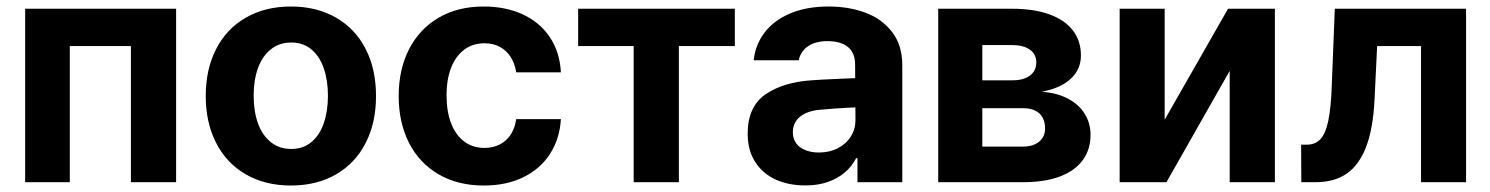

<svg xmlns="http://www.w3.org/2000/svg" viewBox="-20 -557 4555 587"><path d="M56.9 -530.3H518.4V0H380.2V-416.1H193.4V0H56.9Z M609 -263.2Q609 -345.3 640.7 -407Q672.3 -468.8 731.4 -502.9Q790.4 -537.1 869.5 -537.1Q948.5 -537.1 1007.6 -502.9Q1066.7 -468.8 1098.1 -407Q1129.6 -345.3 1129.6 -263.2Q1129.6 -182.2 1098.1 -120.2Q1066.7 -58.2 1007.6 -24Q948.5 10.2 869.5 10.2Q790.4 10.2 731.4 -24Q672.3 -58.2 640.7 -120.2Q609 -182.2 609 -263.2ZM982.6 -264.4Q982.6 -311.3 969.9 -348.1Q957.3 -385 932 -406Q906.8 -427 870.6 -427Q833.7 -427 807.8 -406Q781.8 -385 768.6 -348.4Q755.5 -311.9 755.5 -264.4Q755.5 -216.9 768.6 -180.2Q781.8 -143.6 807.8 -122.6Q833.7 -101.6 870.6 -101.6Q906.8 -101.6 932 -122.6Q957.3 -143.6 969.9 -180.5Q982.6 -217.4 982.6 -264.4Z M1198.9 -263.2Q1198.9 -344.4 1230.5 -406.4Q1262.2 -468.3 1320.8 -502.7Q1379.4 -537.1 1458.5 -537.1Q1526.7 -537.1 1579.3 -512.5Q1631.9 -487.8 1661.9 -442Q1691.8 -396.2 1694.8 -335.8H1558.3Q1554.1 -362.3 1541.4 -382.5Q1528.7 -402.7 1508.3 -413.7Q1487.9 -424.7 1461 -424.7Q1426.2 -424.7 1400.3 -405.9Q1374.3 -387 1359.8 -351.4Q1345.3 -315.8 1345.3 -265.6Q1345.3 -215 1359.6 -179Q1373.9 -143 1399.8 -123.9Q1425.8 -104.8 1461 -104.8Q1486.7 -104.8 1507.3 -115Q1527.9 -125.2 1541.1 -145.1Q1554.2 -165 1558.3 -192.7H1694.8Q1691.3 -132.7 1661.7 -86.8Q1632.2 -40.9 1580.4 -15.4Q1528.5 10.2 1459.3 10.2Q1379.4 10.2 1320.4 -24.4Q1261.3 -59 1230.1 -121Q1198.9 -183 1198.9 -263.2Z M1747.6 -530.3H2226.6V-416.1H2055.5V0H1917.3V-416.1H1747.6Z M2533.3 -225.3 2486.5 -221.4Q2447.9 -218 2426 -200.2Q2404 -182.4 2404 -152.6Q2404 -133 2414 -119.1Q2424 -105.2 2442.3 -98Q2460.5 -90.7 2483.3 -90.7Q2515.9 -90.7 2541.4 -103.8Q2566.8 -116.9 2581.1 -139.5Q2595.4 -162.1 2595.4 -189.6L2594.3 -360.7Q2594.3 -383.3 2584.7 -399.2Q2575.1 -415.1 2556 -423.2Q2536.9 -431.3 2510.1 -431.3Q2473.8 -431.3 2450.8 -415.9Q2427.8 -400.5 2421.9 -372.7H2284.3Q2289 -419.5 2317.1 -456.9Q2345.2 -494.3 2395.3 -515.7Q2445.3 -537.1 2513.4 -537.1Q2575.4 -537.1 2625.9 -518.2Q2676.5 -499.3 2707.6 -458.9Q2738.6 -418.5 2738.6 -357.3V0H2601.5V-73.4H2597.5Q2584.5 -48.4 2563.1 -30Q2541.7 -11.5 2511.4 -0.8Q2481.2 9.9 2442.1 9.9Q2390.8 9.9 2351.1 -8.2Q2311.5 -26.4 2288.7 -62.1Q2265.9 -97.8 2265.9 -148.2Q2265.9 -231.2 2320.6 -268.7Q2375.3 -306.3 2462.9 -311.6Q2477.6 -313.1 2553.3 -316.4L2601.2 -318.3L2602.2 -229Q2582.4 -228.4 2533.3 -225.3Z M2848.4 -530.3H3073.5Q3139.4 -530.3 3186.6 -513.7Q3233.9 -497.2 3259.3 -465Q3284.7 -432.7 3284.7 -387.4Q3284.7 -344.9 3253.3 -315.9Q3221.8 -286.9 3164.5 -276.5Q3211.1 -273.3 3244.7 -255.6Q3278.4 -237.9 3296.2 -209.2Q3314.1 -180.4 3314.1 -144.8Q3314.1 -99.9 3290.3 -67.4Q3266.6 -34.9 3220.4 -17.4Q3174.2 0 3108.3 0H2848.4ZM3175.1 -164.3Q3175.1 -183.9 3167.3 -197.9Q3159.6 -211.8 3144.5 -219Q3129.5 -226.2 3108.3 -226.2H2983.2V-108.8H3108.3Q3129 -108.8 3144.1 -115.9Q3159.1 -122.9 3167.1 -135.2Q3175.1 -147.4 3175.1 -164.3ZM3148.2 -366.2Q3148.2 -391.6 3128.4 -405.4Q3108.5 -419.3 3073.5 -419.3H2983.2V-311.5H3076.8Q3099.1 -311.5 3115.3 -318.3Q3131.6 -325.1 3139.9 -337.2Q3148.2 -349.4 3148.2 -366.2Z M3734.5 -530.3H3877.7V0H3739.5V-340.3L3546.2 0H3403.1V-530.3H3540.7V-191Z M3957.9 -114.7H3975.4Q4001.4 -114.7 4017.1 -131.7Q4032.8 -148.7 4041 -187.9Q4049.3 -227.2 4051.6 -295.9L4060.9 -530.3H4462.2V0H4324.5V-416.1H4190.3L4182.4 -253Q4178 -164 4156.8 -108.5Q4135.7 -53.1 4097.8 -26.5Q4059.9 0 4002.3 0H3958.5Z"/></svg>

Font: Pretendard Std Variable
Style: Regular
Weight: 400
Designer: Base glyphs from Inter by Rasmus Andersson; Hangeul glyphs from Noto Sans CJK(Source Han Sans) by Jang Soo-young and Kan
Foundry: Kil Hyung-jin
Version: Version 1.309;Glyphs 3.2 (3225)